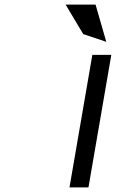

<svg xmlns="http://www.w3.org/2000/svg" viewBox="-20 -820 536 840"><path d="M398 -800H267L344 -671L445 -637ZM467 -580H384L284 0H367Z"/></svg>

Font: Charger Monospace
Style: Regular
Weight: 400
Designer: Jasper
Foundry: Cannot Into Space Fonts
Version: Version 0.980